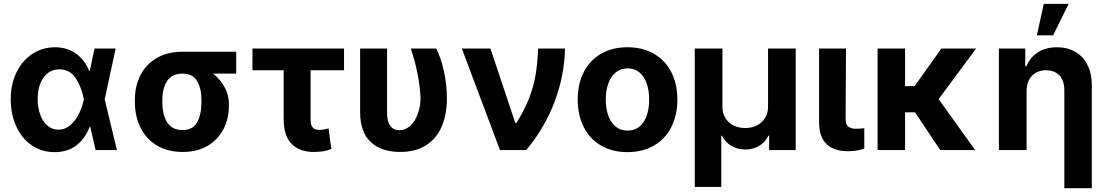

<svg xmlns="http://www.w3.org/2000/svg" viewBox="-20 -784 5779 1003"><path d="M36.1 -265.6Q36.1 -344.7 66.4 -406.5Q96.7 -468.3 149.7 -502.7Q202.6 -537.1 267.6 -537.1Q331.1 -537.1 377.4 -503.7Q423.8 -470.2 446.3 -412.1H448.7L473.6 -530.3H584L526.9 -265.1L590.8 0H479.5L451.7 -121.1H448.2Q425.3 -60.5 379.2 -24.7Q333 11.2 264.6 10.7Q198.7 10.7 146.7 -24.4Q94.7 -59.6 65.4 -122.6Q36.1 -185.5 36.1 -265.6ZM285.2 -106.4Q320.3 -106.4 347.9 -130.6Q375.5 -154.8 392.8 -190.7Q410.2 -226.6 418 -263.7L418.5 -265.1L418 -266.6Q405.3 -331.1 374.8 -376.5Q344.2 -421.9 290 -421.9Q255.4 -421.9 229.7 -402.1Q204.1 -382.3 190.4 -347.2Q176.8 -312 176.8 -266.6Q176.8 -220.7 190.4 -184.1Q204.1 -147.5 228.8 -127Q253.4 -106.4 285.2 -106.4Z M933.6 -513.7H1213.9V-399.4H1093.3Q1130.4 -370.1 1153.1 -328.9Q1175.8 -287.6 1175.8 -242.2V-232.4Q1175.8 -164.1 1147.2 -108.9Q1118.7 -53.7 1064.2 -22Q1009.8 9.8 934.6 9.8Q856.4 9.8 800 -23.9Q743.7 -57.6 714.1 -116.9Q684.6 -176.3 684.6 -251V-262.7Q684.6 -335 713.9 -391.8Q743.2 -448.7 799.3 -481.2Q855.5 -513.7 933.6 -513.7ZM934.6 -104.5Q986.3 -104.5 1009.3 -144.5Q1032.2 -184.6 1032.2 -251V-262.7Q1032.2 -324.2 1009 -361.8Q985.8 -399.4 933.6 -399.4Q878.9 -399.4 853.5 -361.3Q828.1 -323.2 828.1 -262.7V-251Q828.1 -184.6 853.5 -144.5Q878.9 -104.5 934.6 -104.5Z M1777.3 -417H1602.5V-159.2Q1602.5 -129.4 1614.3 -117.4Q1626 -105.5 1648.4 -105.5Q1662.6 -105.5 1669.2 -106.9Q1675.8 -108.4 1696.3 -113.3L1710.9 -5.9Q1689.5 2.9 1668.5 6.3Q1647.5 9.8 1619.1 9.8Q1543.5 9.8 1502.7 -33Q1461.9 -75.7 1461.9 -160.2V-417H1298.8V-530.3H1777.3Z M2002 -530.3V-196.3Q2002 -147 2019.5 -125.2Q2037.1 -103.5 2065.4 -103.5Q2098.1 -103.5 2123.3 -127Q2148.4 -150.4 2162.4 -188.5Q2176.3 -226.6 2176.8 -269.5Q2174.8 -331.1 2160.9 -400.1Q2147 -469.2 2126 -530.3H2258.8Q2282.7 -484.9 2298.6 -413.6Q2314.5 -342.3 2314.5 -269.5Q2314.5 -188.5 2288.6 -125.7Q2262.7 -63 2208 -26.6Q2153.3 9.8 2070.3 9.8Q1972.2 9.8 1916.7 -42Q1861.3 -93.8 1861.3 -198.2V-530.3Z M2392.6 -530.3H2542L2671.9 -141.6H2677.7Q2720.2 -210.4 2743.4 -269.3Q2766.6 -328.1 2777.1 -388.2Q2787.6 -448.2 2791 -530.3H2931.6Q2928.7 -389.2 2877.2 -252.7Q2825.7 -116.2 2729.5 0H2591.8Z M2998 -263.7Q2998 -345.2 3029.5 -407.2Q3061 -469.2 3119.9 -503.2Q3178.7 -537.1 3257.8 -537.1Q3336.9 -537.1 3396 -503.2Q3455.1 -469.2 3486.8 -407.2Q3518.6 -345.2 3518.6 -263.7Q3518.6 -182.1 3486.8 -119.9Q3455.1 -57.6 3396 -23.4Q3336.9 10.7 3257.8 10.7Q3178.7 10.7 3120.1 -23.4Q3061.5 -57.6 3029.8 -119.9Q2998 -182.1 2998 -263.7ZM3371.1 -263.7Q3371.1 -311 3358.4 -347.9Q3345.7 -384.8 3320.3 -405.8Q3294.9 -426.8 3258.8 -426.8Q3222.2 -426.8 3196.5 -405.8Q3170.9 -384.8 3157.7 -347.9Q3144.5 -311 3144.5 -263.7Q3144.5 -216.8 3157.7 -179.9Q3170.9 -143.1 3196.5 -122.3Q3222.2 -101.6 3258.8 -101.6Q3294.9 -101.6 3320.3 -122.3Q3345.7 -143.1 3358.4 -179.7Q3371.1 -216.3 3371.1 -263.7Z M3609.4 -530.3H3753.9V-225.6Q3753.9 -193.4 3768.8 -168.2Q3783.7 -143.1 3810.8 -129.2Q3837.9 -115.2 3873 -115.2Q3908.2 -115.2 3935.3 -129.4Q3962.4 -143.6 3977.3 -168.7Q3992.2 -193.8 3992.2 -225.6V-530.3H4136.7V0H3998V-75.2H3994.1Q3978 -41 3945.8 -22Q3913.6 -2.9 3873 -2.9Q3832.5 -2.9 3800.3 -22Q3768.1 -41 3752 -75.2H3748V192.4H3609.4Z M4399.4 -530.3 4397.5 -165Q4397.5 -134.3 4411.1 -122.8Q4424.8 -111.3 4453.1 -111.3Q4464.8 -111.3 4475.8 -112.3Q4486.8 -113.3 4495.1 -114.3V-7.8Q4458.5 5.9 4408.2 5.9Q4336.9 5.9 4297.9 -31.2Q4258.8 -68.4 4258.8 -147.5V-530.3Z M4708 -334H4757.8L4897.5 -530.3H5079.1L4883.3 -266.1L5074.2 0H4891.6L4760.3 -197.3H4708V0H4564.5V-530.3H4708Z M5342.8 0H5198.2V-530.3H5335.9V-437.5H5341.8Q5360.4 -484.4 5401.9 -510.7Q5443.4 -537.1 5501 -537.1Q5556.2 -537.1 5597.4 -513.2Q5638.7 -489.3 5661.1 -444.3Q5683.6 -399.4 5683.6 -337.9V199.2H5540V-312.5Q5540 -361.8 5514.9 -389.4Q5489.7 -417 5444.3 -417Q5398.9 -417 5370.8 -387.7Q5342.8 -358.4 5342.8 -306.6ZM5432.6 -763.7H5562.5L5481.4 -599.6H5396.5Z"/></svg>

Font: Pretendard
Style: Bold
Weight: 700
Designer: Base glyphs from Inter by Rasmus Andersson; Hangeul glyphs from Noto Sans CJK(Source Han Sans) by Jang Soo-young and Kan
Foundry: Kil Hyung-jin
Version: Version 1.309